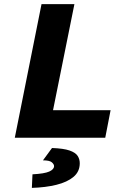

<svg xmlns="http://www.w3.org/2000/svg" viewBox="-20 -670 640 934"><path d="M52 0 182 -650H342L238 -134H518L492 0ZM135 244 138 178Q196 175 219.5 164.5Q243 154 243 138Q243 129 232 119.5Q221 110 189 110L233 50Q289 52 318 62Q347 72 357.5 88Q368 104 368 124Q368 165 337.5 190.5Q307 216 254.5 229Q202 242 135 244Z"/></svg>

Font: Source Code Pro ExtraLight Black
Style: Italic
Weight: 900
Italic angle: -11°
Monospace: yes
Version: Version 1.016;hotconv 1.0.116;makeotfexe 2.5.65601